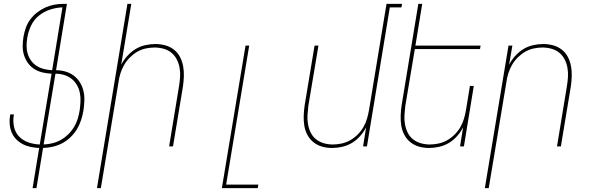

<svg xmlns="http://www.w3.org/2000/svg" viewBox="-20 -755 3040 990"><path d="M148 215 182 8Q160 7 138 2.5Q116 -2 97 -12Q78 -22 63 -37.5Q48 -53 40 -72.5Q32 -92 30 -114.5Q28 -137 32 -160L33 -165H52L51 -161Q46 -130 52.5 -100.5Q59 -71 79 -50.5Q99 -30 127.5 -20.5Q156 -11 185 -10L246 -375Q222 -376 199 -381.5Q176 -387 157 -399Q138 -411 124.5 -429.5Q111 -448 104 -470Q97 -492 97 -516Q97 -540 101 -565Q105 -588 113 -611Q121 -634 135.5 -654Q150 -674 170.5 -690Q191 -706 213 -716Q235 -726 258.5 -730.5Q282 -735 305 -735H325L269 -393Q294 -393 318 -386Q342 -379 361 -364.5Q380 -350 392.5 -329.5Q405 -309 410.5 -285Q416 -261 415 -235.5Q414 -210 410 -184Q406 -160 398 -135.5Q390 -111 376.5 -88.5Q363 -66 343 -47Q323 -28 300 -16Q277 -4 252 1.5Q227 7 202 8L168 215ZM249 -393 302 -717Q271 -716 239.5 -706Q208 -696 181.5 -675Q155 -654 140.5 -623.5Q126 -593 121 -562Q117 -540 117 -518.5Q117 -497 123 -477.5Q129 -458 141 -441.5Q153 -425 170 -414.5Q187 -404 207.5 -399Q228 -394 249 -393ZM205 -10Q228 -11 250.5 -16.5Q273 -22 293.5 -33.5Q314 -45 331.5 -62Q349 -79 361.5 -99.5Q374 -120 380.5 -142Q387 -164 391 -187Q394 -210 395 -233Q396 -256 391.5 -277.5Q387 -299 376 -317.5Q365 -336 348.5 -349Q332 -362 310.5 -368.5Q289 -375 266 -375Z M480 215 637 -735H657L605 -421Q617 -445 636.5 -466.5Q656 -488 679 -502Q702 -516 728.5 -522Q755 -528 781 -528Q808 -528 833 -521Q858 -514 877.5 -498.5Q897 -483 908.5 -460.5Q920 -438 924.5 -412.5Q929 -387 928 -360.5Q927 -334 923 -307L872 0H852L903 -310Q907 -334 908.5 -358Q910 -382 906 -405Q902 -428 891.5 -448.5Q881 -469 864 -483Q847 -497 824 -503.5Q801 -510 777 -510Q755 -510 731.5 -505Q708 -500 687.5 -488Q667 -476 649.5 -458.5Q632 -441 620 -420Q608 -399 601 -376.5Q594 -354 591 -331L500 215Z M1124 215 1246 -520H1265L1146 197H1312L1309 215Z M1692 8Q1665 8 1640.5 1Q1616 -6 1596.5 -21.5Q1577 -37 1565 -59.5Q1553 -82 1549 -107.5Q1545 -133 1546 -159.5Q1547 -186 1551 -213L1602 -520H1622L1570 -210Q1567 -186 1565.5 -162Q1564 -138 1568 -115Q1572 -92 1582 -71.5Q1592 -51 1609.5 -37Q1627 -23 1649.5 -16.5Q1672 -10 1696 -10Q1718 -10 1741.5 -15Q1765 -20 1786 -32Q1807 -44 1824.5 -61.5Q1842 -79 1854 -100Q1866 -121 1872.5 -143.5Q1879 -166 1883 -189L1973 -735H2053L2050 -717H1990L1872 0H1852L1868 -99Q1856 -75 1837 -53.5Q1818 -32 1794.5 -18Q1771 -4 1744.5 2Q1718 8 1692 8Z M2192 8Q2165 8 2140.5 1Q2116 -6 2096.5 -21.5Q2077 -37 2065 -59.5Q2053 -82 2049 -107.5Q2045 -133 2046 -159.5Q2047 -186 2051 -213L2137 -735H2157L2122 -520H2458L2455 -502H2119L2070 -210Q2067 -186 2065.5 -162Q2064 -138 2068 -115Q2072 -92 2082 -71.5Q2092 -51 2109.5 -37Q2127 -23 2149.5 -16.5Q2172 -10 2196 -10Q2218 -10 2241.5 -15Q2265 -20 2286 -32Q2307 -44 2324.5 -61.5Q2342 -79 2354 -100Q2366 -121 2372.5 -143.5Q2379 -166 2383 -189L2403 -312H2423L2372 0H2352L2368 -99Q2356 -75 2337 -53.5Q2318 -32 2294.5 -18Q2271 -4 2244.5 2Q2218 8 2192 8Z M2480 215 2602 -520H2622L2605 -421Q2617 -445 2636.5 -466.5Q2656 -488 2679 -502Q2702 -516 2728.5 -522Q2755 -528 2781 -528Q2808 -528 2833 -521Q2858 -514 2877.5 -498.5Q2897 -483 2908.5 -460.5Q2920 -438 2924.5 -412.5Q2929 -387 2928 -360.5Q2927 -334 2923 -307L2872 0H2852L2903 -310Q2907 -334 2908.5 -358Q2910 -382 2906 -405Q2902 -428 2891.5 -448.5Q2881 -469 2864 -483Q2847 -497 2824 -503.5Q2801 -510 2777 -510Q2755 -510 2731.5 -505Q2708 -500 2687.5 -488Q2667 -476 2649.5 -458.5Q2632 -441 2620 -420Q2608 -399 2601 -376.5Q2594 -354 2591 -331L2500 215Z"/></svg>

Font: Iosevka Term Curly Th Obl
Style: Regular
Weight: 100
Italic angle: -9°
Designer: Belleve Invis
Foundry: Belleve Invis
Version: Version 32.3.0